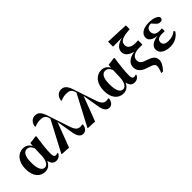

<svg xmlns="http://www.w3.org/2000/svg" viewBox="135 -2012 3422 3422"><g transform="rotate(-45 1846.5 -300.5)"><path d="M256 16C317 16 378 -13 416 -99C432 -18 469 17 536 17C591 17 633 -16 650 -57L638 -71C627 -65 616 -60 599 -60C564 -60 547 -85 547 -140C547 -242 564 -393 587 -546L577 -555L426 -535L420 -468C389 -528 335 -563 265 -563C137 -563 37 -455 37 -264C37 -88 127 16 256 16ZM416 -412 410 -235C404 -95 351 -43 303 -43C237 -43 190 -110 190 -276C190 -449 241 -505 305 -505C350 -505 390 -479 416 -412Z M1212 17C1270 17 1311 -27 1323 -102L1313 -118C1300 -113 1278 -110 1262 -110C1208 -110 1165 -139 1133 -235L988 -668C951 -781 906 -826 831 -826C754 -826 701 -766 691 -688L701 -674C731 -690 778 -706 840 -706C911 -706 954 -690 978 -621L988 -593L679 -7L685 1L856 10L1034 -459L1085 -156C1105 -22 1155 17 1212 17Z M1869 17C1927 17 1968 -27 1980 -102L1970 -118C1957 -113 1935 -110 1919 -110C1865 -110 1822 -139 1790 -235L1645 -668C1608 -781 1563 -826 1488 -826C1411 -826 1358 -766 1348 -688L1358 -674C1388 -690 1435 -706 1497 -706C1568 -706 1611 -690 1635 -621L1645 -593L1336 -7L1342 1L1513 10L1691 -459L1742 -156C1762 -22 1812 17 1869 17Z M2229 16C2290 16 2351 -13 2389 -99C2405 -18 2442 17 2509 17C2564 17 2606 -16 2623 -57L2611 -71C2600 -65 2589 -60 2572 -60C2537 -60 2520 -85 2520 -140C2520 -242 2537 -393 2560 -546L2550 -555L2399 -535L2393 -468C2362 -528 2308 -563 2238 -563C2110 -563 2010 -455 2010 -264C2010 -88 2100 16 2229 16ZM2389 -412 2383 -235C2377 -95 2324 -43 2276 -43C2210 -43 2163 -110 2163 -276C2163 -449 2214 -505 2278 -505C2323 -505 2363 -479 2389 -412Z M2957 233H3003C3059 167 3101 111 3101 46C3101 -26 3066 -73 2945 -111C2839 -145 2808 -178 2808 -238C2808 -324 2885 -364 3002 -364C3021 -364 3055 -364 3079 -363V-472C3056 -471 3027 -471 3009 -471C2898 -471 2848 -517 2848 -582C2848 -665 2916 -709 3113 -718V-815L2683 -834V-708L2911 -709C2781 -678 2719 -614 2719 -534C2719 -472 2759 -410 2885 -378C2728 -350 2675 -275 2675 -196C2675 -96 2738 -42 2859 -5C2972 32 2995 48 2995 95C2995 135 2981 180 2957 233Z M3409 17C3523 17 3618 -41 3661 -120L3641 -143C3591 -100 3539 -80 3453 -80C3369 -80 3334 -117 3334 -163C3334 -218 3365 -254 3469 -254C3482 -254 3496 -254 3530 -252V-323C3504 -321 3487 -321 3466 -321C3375 -321 3339 -365 3339 -426C3339 -486 3380 -522 3440 -522H3453L3498 -471C3538 -424 3561 -421 3593 -421C3631 -421 3651 -444 3650 -483C3626 -535 3535 -563 3439 -563C3280 -563 3205 -492 3205 -412C3205 -349 3256 -299 3378 -284C3231 -264 3182 -200 3182 -133C3182 -37 3282 17 3409 17Z"/></g></svg>

Font: Source Han Serif KR Heavy
Style: Regular
Weight: 900
Designer: Ryoko NISHIZUKA 西塚涼子 (kana & ideographs); Frank Grießhammer (Latin, Greek & Cyrillic); Wenlong ZHANG 张文龙 (bopomofo); San
Foundry: Adobe
Version: Version 2.001;hotconv 1.1.0;makeotfexe 2.6.0